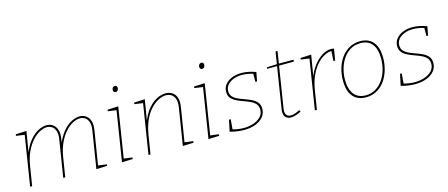

<svg xmlns="http://www.w3.org/2000/svg" viewBox="-47 -1277 4291 1838"><g transform="rotate(-15 2098.5 -358.0)"><path d="M736 2 794 -361Q803 -414 792.5 -446.5Q782 -479 759.5 -494Q737 -509 709 -509Q676 -509 638 -489.5Q600 -470 564 -430.5Q528 -391 499.5 -330.5Q471 -270 458 -187L428 0H408L466 -361Q475 -414 464.5 -446.5Q454 -479 431.5 -494Q409 -509 381 -509Q349 -509 311 -489.5Q273 -470 236.5 -430.5Q200 -391 171.5 -330.5Q143 -270 130 -187L100 0H80L160 -502L166 -492L75 -505L77 -520L184 -525L147 -302L142 -301Q174 -386 216 -435.5Q258 -485 302 -506.5Q346 -528 382 -528Q416 -528 443 -510.5Q470 -493 483 -456Q496 -419 486 -360L476 -298L470 -301Q502 -386 544 -435.5Q586 -485 630 -506.5Q674 -528 710 -528Q744 -528 771 -510.5Q798 -493 811 -456Q824 -419 814 -360L759 -19L752 -29L845 -17L843 -2Z M990 2 1070 -502 1078 -492 985 -505 987 -520 1094 -525 1014 -22 1009 -29 1099 -17 1097 -2ZM1106 -663Q1096 -663 1089.5 -670Q1083 -677 1083 -689Q1083 -703 1091 -712.5Q1099 -722 1112 -722Q1123 -722 1129 -715Q1135 -708 1135 -696Q1135 -682 1127 -672.5Q1119 -663 1106 -663Z M1593 2 1651 -361Q1660 -414 1649 -446.5Q1638 -479 1614.5 -494Q1591 -509 1561 -509Q1527 -509 1488 -490Q1449 -471 1411.5 -432Q1374 -393 1345.5 -332Q1317 -271 1303 -187L1273 0H1253L1333 -502L1339 -492L1248 -505L1250 -520L1357 -525L1320 -302L1315 -301Q1347 -386 1389.5 -435.5Q1432 -485 1477 -506.5Q1522 -528 1561 -528Q1598 -528 1626.5 -510.5Q1655 -493 1668 -456Q1681 -419 1671 -360L1616 -19L1609 -29L1702 -17L1700 -2Z M1847 2 1927 -502 1935 -492 1842 -505 1844 -520 1951 -525 1871 -22 1866 -29 1956 -17 1954 -2ZM1963 -663Q1953 -663 1946.5 -670Q1940 -677 1940 -689Q1940 -703 1948 -712.5Q1956 -722 1969 -722Q1980 -722 1986 -715Q1992 -708 1992 -696Q1992 -682 1984 -672.5Q1976 -663 1963 -663Z M2201 6Q2169 6 2132.5 1Q2096 -4 2061 -14L2085 -127H2102L2093 -19L2088 -30Q2115 -22 2145 -17.5Q2175 -13 2202 -13Q2253 -13 2298 -28Q2343 -43 2371 -72Q2399 -101 2399 -143Q2399 -179 2379.5 -200.5Q2360 -222 2329 -236.5Q2298 -251 2263 -263Q2228 -275 2197 -290.5Q2166 -306 2146.5 -329.5Q2127 -353 2127 -391Q2127 -432 2152 -463Q2177 -494 2219 -511Q2261 -528 2313 -528Q2347 -528 2383 -521Q2419 -514 2456 -500L2439 -411H2423V-500L2430 -489Q2399 -500 2368.5 -504.5Q2338 -509 2313 -509Q2268 -509 2230.5 -494.5Q2193 -480 2170.5 -454Q2148 -428 2148 -392Q2148 -358 2167.5 -337Q2187 -316 2218 -302Q2249 -288 2284 -276Q2319 -264 2350 -248.5Q2381 -233 2400.5 -209Q2420 -185 2420 -146Q2420 -101 2392.5 -67Q2365 -33 2315.5 -13.5Q2266 6 2201 6Z M2767 -25Q2738 -9 2712 -1.5Q2686 6 2665 6Q2633 6 2614 -12.5Q2595 -31 2595 -68Q2595 -76 2595.5 -81.5Q2596 -87 2597 -92L2663 -510L2668 -503H2563L2565 -517L2672 -522L2664 -515L2684 -642L2704 -643L2684 -515L2678 -522H2831L2828 -503H2674L2683 -510L2617 -95Q2616 -91 2615.5 -84.5Q2615 -78 2615 -71Q2615 -40 2629.5 -26.5Q2644 -13 2667 -13Q2687 -13 2710 -20.5Q2733 -28 2758 -41Z M2902 0 2982 -502 2988 -492 2897 -505 2899 -520 3006 -525 2969 -302 2965 -300Q2988 -368 3027 -419Q3066 -470 3112 -499Q3158 -528 3202 -528Q3219 -528 3232 -524L3213 -410H3196L3202 -516L3207 -508Q3176 -510 3138 -492Q3100 -474 3062.5 -435Q3025 -396 2995.5 -334.5Q2966 -273 2952 -187L2922 0Z M3492 -528Q3544 -528 3582.5 -505.5Q3621 -483 3642.5 -436.5Q3664 -390 3664 -318Q3664 -258 3647.5 -200Q3631 -142 3598.5 -95.5Q3566 -49 3518 -21.5Q3470 6 3407 6Q3357 6 3318 -16Q3279 -38 3257 -85Q3235 -132 3235 -205Q3235 -266 3251.5 -323.5Q3268 -381 3300.5 -427Q3333 -473 3381 -500.5Q3429 -528 3492 -528ZM3489 -509Q3433 -509 3389.5 -483.5Q3346 -458 3316.5 -415Q3287 -372 3271.5 -318Q3256 -264 3256 -208Q3256 -114 3296 -63.5Q3336 -13 3411 -13Q3466 -13 3509 -38.5Q3552 -64 3582 -107Q3612 -150 3627.5 -204Q3643 -258 3643 -315Q3643 -410 3604 -459.5Q3565 -509 3489 -509Z M3896 6Q3864 6 3827.5 1Q3791 -4 3756 -14L3780 -127H3797L3788 -19L3783 -30Q3810 -22 3840 -17.5Q3870 -13 3897 -13Q3948 -13 3993 -28Q4038 -43 4066 -72Q4094 -101 4094 -143Q4094 -179 4074.5 -200.5Q4055 -222 4024 -236.5Q3993 -251 3958 -263Q3923 -275 3892 -290.5Q3861 -306 3841.5 -329.5Q3822 -353 3822 -391Q3822 -432 3847 -463Q3872 -494 3914 -511Q3956 -528 4008 -528Q4042 -528 4078 -521Q4114 -514 4151 -500L4134 -411H4118V-500L4125 -489Q4094 -500 4063.5 -504.5Q4033 -509 4008 -509Q3963 -509 3925.5 -494.5Q3888 -480 3865.5 -454Q3843 -428 3843 -392Q3843 -358 3862.5 -337Q3882 -316 3913 -302Q3944 -288 3979 -276Q4014 -264 4045 -248.5Q4076 -233 4095.5 -209Q4115 -185 4115 -146Q4115 -101 4087.5 -67Q4060 -33 4010.5 -13.5Q3961 6 3896 6Z"/></g></svg>

Font: Bitter Thin Thin
Style: Italic
Weight: 250
Italic angle: -9°
Version: Version 2.002